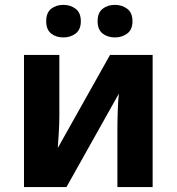

<svg xmlns="http://www.w3.org/2000/svg" viewBox="-20 -757 715 777"><path d="M167 -670.9Q167 -705.6 187 -721.4Q207 -737.3 236.8 -737.3Q265.1 -737.3 286.1 -721.4Q307.1 -705.6 307.1 -670.9Q307.1 -637.2 286.1 -621.3Q265.1 -605.5 236.8 -605.5Q207 -605.5 187 -621.3Q167 -637.2 167 -670.9ZM375 -670.9Q375 -705.6 395.3 -721.4Q415.5 -737.3 445.3 -737.3Q473.6 -737.3 494.9 -721.4Q516.1 -705.6 516.1 -670.9Q516.1 -637.2 494.9 -621.3Q473.6 -605.5 445.3 -605.5Q415.5 -605.5 395.3 -621.3Q375 -637.2 375 -670.9ZM220.2 -534.7V-288.1Q220.2 -259.8 218 -221.9Q215.8 -184.1 213.9 -158.2L425.3 -534.7H597.7V0H455.1V-233.4Q455.1 -266.6 456.5 -308.6Q458 -350.6 460.9 -377.9L249 0H77.1V-534.7Z"/></svg>

Font: Lunasima
Style: Bold
Weight: 700
Designer: The DocRepair Project, Monotype Design Team
Foundry: Google
Version: Version 2.009